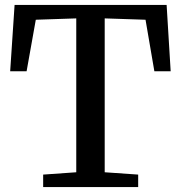

<svg xmlns="http://www.w3.org/2000/svg" viewBox="-20 -763 738 783"><path d="M291 -60.5V-688L126 -682.5L88.5 -472.5H21.5L39.5 -743H659.5L676 -472.5H609.5L573.5 -682.5L407 -688V-60.5L543.5 -51V0H156V-51Z"/></svg>

Font: Merriweather Light 18pt Medium
Style: Regular
Weight: 500
Version: Version 2.100